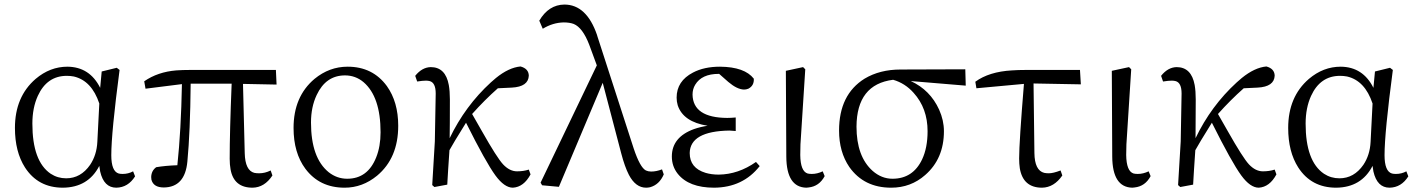

<svg xmlns="http://www.w3.org/2000/svg" viewBox="-20 -827 6347 860"><path d="M416 -191.4 424.8 -363.3Q390.6 -465.8 310.5 -484.4Q294.9 -487.3 279.3 -487.3Q190.4 -487.3 149.4 -397.5Q125 -343.8 125 -273.4Q125 -104.5 207 -48.8Q238.3 -28.3 276.4 -28.3Q341.8 -28.3 383.8 -88.9Q413.1 -132.8 416 -191.4ZM576.2 -59.6 585 -37.1Q553.7 12.7 501 13.7Q445.3 13.7 428.7 -58.6Q426.8 -70.3 424.8 -84Q375 12.7 261.7 13.7Q150.4 13.7 91.8 -77.1Q46.9 -147.5 46.9 -253.9Q46.9 -393.6 139.6 -473.6Q204.1 -528.3 282.2 -528.3Q381.8 -527.3 428.7 -433.6L435.5 -506.8L502.9 -523.4L515.6 -513.7Q478.5 -232.4 478.5 -131.8Q478.5 -59.6 511.7 -49.8Q519.5 -47.9 529.3 -47.9Q554.7 -47.9 576.2 -59.6Z M1068.4 -451.2 1076.2 -140.6Q1078.1 -63.5 1119.1 -52.7Q1128.9 -50.8 1140.6 -50.8Q1167 -50.8 1192.4 -63.5L1200.2 -41Q1165 12.7 1111.3 13.7Q1027.3 13.7 1012.7 -68.4Q1008.8 -89.8 1008.8 -116.2Q1008.8 -234.4 1017.6 -452.1H834Q832 -236.3 819.3 -103.5Q808.6 11.7 713.9 12.7Q667 12.7 658.2 -22.5Q657.2 -28.3 657.2 -34.2Q658.2 -62.5 679.7 -78.1Q720.7 -85 774.4 -86.9Q791 -242.2 794.9 -450.2L631.8 -429.7L626 -462.9Q686.5 -504.9 769.5 -511.7Q796.9 -513.7 832 -513.7H1215.8L1218.8 -448.2Z M1523.4 13.7Q1411.1 13.7 1347.7 -71.3Q1294.9 -142.6 1294.9 -253.9Q1294.9 -394.5 1388.7 -473.6Q1455.1 -528.3 1537.1 -528.3Q1649.4 -528.3 1712.9 -441.4Q1763.7 -370.1 1763.7 -263.7Q1763.7 -119.1 1668.9 -40Q1603.5 13.7 1523.4 13.7ZM1535.2 -26.4Q1627 -26.4 1665 -122.1Q1684.6 -170.9 1684.6 -234.4Q1684.6 -393.6 1608.4 -459Q1572.3 -489.3 1525.4 -489.3Q1439.5 -489.3 1398.4 -401.4Q1373 -347.7 1373 -278.3Q1373 -120.1 1452.1 -55.7Q1489.3 -26.4 1535.2 -26.4Z M2348.6 -67.4 2356.4 -45.9Q2326.2 10.7 2277.3 13.7Q2239.3 13.7 2199.2 -41Q2156.2 -99.6 2067.4 -277.3Q2007.8 -181.6 1993.2 -154.3Q1991.2 -125 1987.3 -66.4Q1984.4 -20.5 1983.4 0L1925.8 10.7L1916 2L1927.7 -193.4L1931.6 -408.2Q1931.6 -457 1904.3 -463.9Q1896.5 -465.8 1887.7 -465.8Q1873 -465.8 1848.6 -461.9L1839.8 -487.3Q1870.1 -525.4 1909.2 -526.4Q1975.6 -526.4 1990.2 -446.3Q1995.1 -418.9 1995.1 -381.8Q1995.1 -258.8 1994.1 -208Q2063.5 -352.5 2178.7 -458Q2190.4 -468.8 2201.2 -477.5Q2258.8 -524.4 2311.5 -529.3Q2347.7 -519.5 2348.6 -488.3Q2346.7 -438.5 2272.5 -434.6L2210 -431.6Q2150.4 -378.9 2094.7 -316.4Q2110.4 -288.1 2138.7 -239.3Q2206.1 -120.1 2233.4 -90.8Q2262.7 -59.6 2295.9 -59.6Q2325.2 -59.6 2348.6 -67.4Z M2945.3 -68.4 2953.1 -45.9Q2933.6 0 2891.6 11.7Q2881.8 13.7 2874 13.7Q2827.1 13.7 2796.9 -43.9Q2778.3 -80.1 2762.7 -139.6L2679.7 -456.1L2483.4 9.8L2408.2 2.9L2401.4 -8.8L2653.3 -534.2L2619.1 -627Q2589.8 -703.1 2549.8 -719.7Q2531.2 -726.6 2504.9 -726.6Q2456.1 -725.6 2411.1 -698.2L2395.5 -734.4Q2437.5 -805.7 2507.8 -806.6Q2607.4 -806.6 2654.3 -669.9Q2655.3 -667 2655.3 -666L2818.4 -162.1Q2846.7 -77.1 2873 -63.5Q2883.8 -58.6 2896.5 -58.6Q2919.9 -58.6 2945.3 -68.4Z M3366.2 -101.6 3382.8 -83Q3307.6 12.7 3178.7 13.7Q3065.4 13.7 3015.6 -48.8Q2989.3 -82 2989.3 -126Q2989.3 -212.9 3088.9 -249Q3117.2 -258.8 3149.4 -263.7Q3040 -281.2 3015.6 -355.5Q3010.7 -372.1 3010.7 -389.6Q3010.7 -463.9 3084 -502Q3133.8 -528.3 3205.1 -528.3Q3315.4 -527.3 3356.4 -474.6Q3358.4 -443.4 3332 -429.7Q3322.3 -425.8 3312.5 -425.8Q3281.2 -426.8 3242.2 -460L3201.2 -496.1H3199.2Q3123 -496.1 3093.8 -447.3Q3082 -427.7 3082 -403.3Q3084 -299.8 3237.3 -298.8Q3253.9 -298.8 3275.4 -300.8V-240.2Q3252 -242.2 3247.1 -242.2Q3071.3 -239.3 3069.3 -141.6Q3069.3 -74.2 3140.6 -52.7Q3167 -44.9 3199.2 -44.9Q3287.1 -45.9 3366.2 -101.6Z M3591.8 13.7Q3502.9 11.7 3502 -125L3500 -509.8L3577.1 -526.4L3586.9 -516.6Q3565.4 -182.6 3565.4 -180.7Q3564.5 -155.3 3564.5 -132.8Q3565.4 -59.6 3597.7 -49.8Q3606.4 -47.9 3616.2 -47.9Q3640.6 -47.9 3665 -59.6L3673.8 -38.1Q3649.4 7.8 3601.6 12.7Q3595.7 13.7 3591.8 13.7Z M3977.5 -26.4Q4069.3 -26.4 4110.4 -113.3Q4134.8 -165 4134.8 -239.3Q4134.8 -341.8 4072.3 -411.1Q4034.2 -454.1 3980.5 -469.7Q3817.4 -449.2 3816.4 -259.8Q3816.4 -126 3888.7 -61.5Q3928.7 -26.4 3977.5 -26.4ZM4305.7 -443.4 4059.6 -463.9Q4146.5 -423.8 4186.5 -335.9Q4208 -288.1 4208 -239.3Q4208 -116.2 4124 -43Q4059.6 13.7 3971.7 13.7Q3849.6 13.7 3784.2 -79.1Q3738.3 -146.5 3738.3 -242.2Q3738.3 -403.3 3852.5 -474.6Q3920.9 -515.6 4013.7 -515.6L4303.7 -516.6Z M4609.4 -453.1 4613.3 -141.6Q4614.3 -63.5 4657.2 -52.7Q4667 -50.8 4677.7 -50.8Q4697.3 -50.8 4730.5 -63.5L4738.3 -41Q4701.2 12.7 4647.5 13.7Q4562.5 13.7 4547.9 -73.2Q4544.9 -93.8 4544.9 -117.2Q4544.9 -189.5 4566.4 -451.2L4353.5 -431.6L4348.6 -460.9Q4410.2 -505.9 4512.7 -511.7Q4540 -513.7 4575.2 -513.7H4817.4L4821.3 -449.2Z M5051.8 13.7Q4962.9 11.7 4961.9 -125L4960 -509.8L5037.1 -526.4L5046.9 -516.6Q5025.4 -182.6 5025.4 -180.7Q5024.4 -155.3 5024.4 -132.8Q5025.4 -59.6 5057.6 -49.8Q5066.4 -47.9 5076.2 -47.9Q5100.6 -47.9 5125 -59.6L5133.8 -38.1Q5109.4 7.8 5061.5 12.7Q5055.7 13.7 5051.8 13.7Z M5689.5 -67.4 5697.3 -45.9Q5667 10.7 5618.2 13.7Q5580.1 13.7 5540 -41Q5497.1 -99.6 5408.2 -277.3Q5348.6 -181.6 5334 -154.3Q5332 -125 5328.1 -66.4Q5325.2 -20.5 5324.2 0L5266.6 10.7L5256.8 2L5268.6 -193.4L5272.5 -408.2Q5272.5 -457 5245.1 -463.9Q5237.3 -465.8 5228.5 -465.8Q5213.9 -465.8 5189.5 -461.9L5180.7 -487.3Q5210.9 -525.4 5250 -526.4Q5316.4 -526.4 5331.1 -446.3Q5335.9 -418.9 5335.9 -381.8Q5335.9 -258.8 5335 -208Q5404.3 -352.5 5519.5 -458Q5531.2 -468.8 5542 -477.5Q5599.6 -524.4 5652.3 -529.3Q5688.5 -519.5 5689.5 -488.3Q5687.5 -438.5 5613.3 -434.6L5550.8 -431.6Q5491.2 -378.9 5435.5 -316.4Q5451.2 -288.1 5479.5 -239.3Q5546.9 -120.1 5574.2 -90.8Q5603.5 -59.6 5636.7 -59.6Q5666 -59.6 5689.5 -67.4Z M6119.1 -191.4 6127.9 -363.3Q6093.8 -465.8 6013.7 -484.4Q5998 -487.3 5982.4 -487.3Q5893.6 -487.3 5852.5 -397.5Q5828.1 -343.8 5828.1 -273.4Q5828.1 -104.5 5910.2 -48.8Q5941.4 -28.3 5979.5 -28.3Q6044.9 -28.3 6086.9 -88.9Q6116.2 -132.8 6119.1 -191.4ZM6279.3 -59.6 6288.1 -37.1Q6256.8 12.7 6204.1 13.7Q6148.4 13.7 6131.8 -58.6Q6129.9 -70.3 6127.9 -84Q6078.1 12.7 5964.8 13.7Q5853.5 13.7 5794.9 -77.1Q5750 -147.5 5750 -253.9Q5750 -393.6 5842.8 -473.6Q5907.2 -528.3 5985.4 -528.3Q6085 -527.3 6131.8 -433.6L6138.7 -506.8L6206.1 -523.4L6218.8 -513.7Q6181.6 -232.4 6181.6 -131.8Q6181.6 -59.6 6214.8 -49.8Q6222.7 -47.9 6232.4 -47.9Q6257.8 -47.9 6279.3 -59.6Z"/></svg>

Font: GenYoMin JP Regular
Style: Regular
Weight: 400
Version: Version 1.001;PS 1;hotconv 16.6.51;makeotf.lib2.5.65220 DEVE